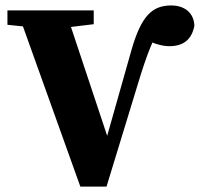

<svg xmlns="http://www.w3.org/2000/svg" viewBox="-20 -696 747 718"><path d="M280.5 1.9H378.3L497.4 -387.8C529.3 -493.1 553.6 -553.4 583.6 -602L526.1 -548.8C552.9 -532.8 587.2 -523.3 613.1 -523.3C669.4 -523.3 697.5 -551.3 707 -599.9C704.8 -648.7 669.8 -675.6 620.2 -675.6C548.2 -675.6 507.6 -634.9 471.5 -508.4L364.2 -129.4L393.1 -151.1L224.8 -657H44.4L280.5 1.9ZM7.8 -603.3 152.9 -588.3H188.1L330.5 -605.5V-657H7.8V-603.3Z"/></svg>

Font: Source Serif Variable
Style: Regular
Weight: 389
Designer: Frank Grießhammer
Foundry: Adobe Systems Incorporated
Version: Version 3.001;hotconv 1.0.111;makeotfexe 2.5.65597